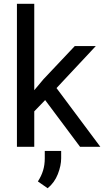

<svg xmlns="http://www.w3.org/2000/svg" viewBox="-20 -770 547 1007"><path d="M399.9 0 216.8 -245.1 159.7 -186V0H68.8V-750H159.7V-296.9L208 -354.5L372.1 -528.3H482.4L276.4 -308.1L506.3 0ZM300.8 21.5V60.1Q300.8 98.6 283.4 143.1Q266.1 187.5 230 217.3L178.7 181.6Q196.8 153.8 205.8 124.5Q214.8 95.2 214.8 61V21.5Z"/></svg>

Font: Vazirmatn RD
Style: Regular
Weight: 400
Designer: Saber Rastikerdar
Foundry: Saber Rastikerdar
Version: Version 32.102